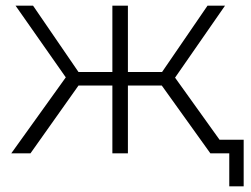

<svg xmlns="http://www.w3.org/2000/svg" viewBox="-20 -543 890 680"><path d="M258 -288H378V-523H433V-288H554L715 -523H777L600 -268L792 0H725L553 -240H433V0H378V-240H258L88 0H20L213 -269L35 -523H97ZM843 117H792V0H725V-48H843Z"/></svg>

Font: Montserrat-Alt1 Light
Style: Regular
Weight: 300
Designer: Differentunic
Foundry: Differentunic
Version: Version 7.222